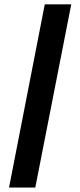

<svg xmlns="http://www.w3.org/2000/svg" viewBox="-20 -740 363 871"><path d="M21 110.8 183.1 -720.2H303.2L140.1 110.8Z"/></svg>

Font: Fixel Text SemiBold
Style: Regular
Weight: 600
Width: 4
Designer: AlfaBravo + MacPaw
Foundry: Kyrylo Tkachov, Marchela Mozhyna, Serhii Makarenko, Maria Weinstein, Zakhar Kryvoshyya
Version: Version 1.211